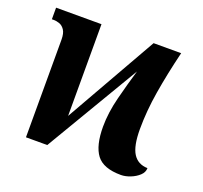

<svg xmlns="http://www.w3.org/2000/svg" viewBox="-101 -652 824 779"><g transform="rotate(20 311.5 -262.0)"><path d="M494 12Q418 12 388.5 -27Q359 -66 359 -148Q359 -208 376.5 -276.5Q394 -345 412 -405L172 0H80V-421Q80 -449 70.5 -463Q61 -477 48 -481.5Q35 -486 24 -486H15V-536H211V-140L436 -536H555Q531 -437 517 -352Q503 -267 503 -189Q503 -117 523.5 -84.5Q544 -52 586 -51Q586 -33 571 -19Q556 -5 534.5 3.5Q513 12 494 12Z"/></g></svg>

Font: Noto Serif ExtraCondensed
Style: Bold
Weight: 700
Width: 2
Designer: Monotype Design Team
Foundry: Monotype Imaging Inc.
Version: Version 2.014; ttfautohint (v1.8.4.7-5d5b)